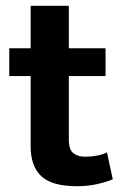

<svg xmlns="http://www.w3.org/2000/svg" viewBox="-20 -644 422 664"><path d="M345 -381H218V-161Q218 -127 233.5 -114.5Q249 -102 275 -102Q295 -102 316 -106Q337 -110 350 -117L370 -24Q353 -16 319 -8Q285 0 247 0Q160 0 123 -34.5Q86 -69 86 -138V-381H12V-477H86V-624H218V-477H345Z"/></svg>

Font: Ek Mukta
Style: Bold
Weight: 700
Designer: Girish Dalvi and Yashodeep Gholap
Foundry: Ek Type
Version: Version 2.538;PS 1.002;hotconv 16.6.51;makeotf.lib2.5.65220;